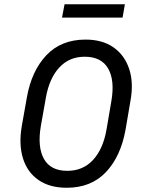

<svg xmlns="http://www.w3.org/2000/svg" viewBox="-20 -877 687 907"><path d="M596 -399 573 -264Q550 -137 480 -63.5Q410 10 295 10Q215 10 162 -26.5Q109 -63 88.5 -129Q68 -195 83 -282L107 -417Q129 -542 199 -616Q269 -690 384 -690Q464 -690 516.5 -653Q569 -616 590.5 -550.5Q612 -485 596 -399ZM506 -399Q523 -497 491 -553Q459 -609 380 -609Q307 -609 260 -558Q213 -507 197 -417L173 -282Q156 -183 187.5 -126.5Q219 -70 298 -70Q372 -70 419.5 -121.5Q467 -173 483 -264ZM570 -857 559 -794H273L285 -857Z"/></svg>

Font: Inria Sans
Style: Italic
Weight: 400
Italic angle: -10°
Designer: Black Foundry Team
Foundry: Black Foundry
Version: Version 1.2; ttfautohint (v1.8.3)